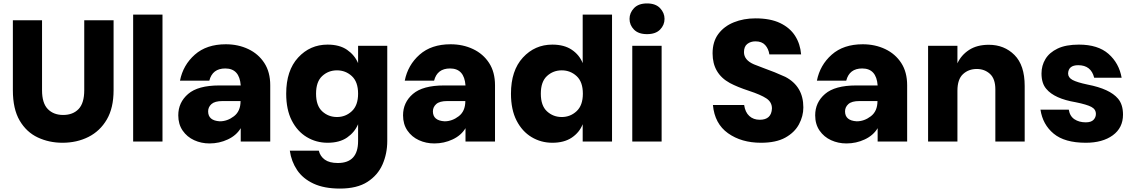

<svg xmlns="http://www.w3.org/2000/svg" viewBox="-20 -825 6601 1119"><path d="M344 7Q266 7 200 -24Q134 -55 94.5 -122.5Q55 -190 55 -299V-707H225V-299Q225 -224 258.5 -189.5Q292 -155 348 -155Q405 -155 438 -189.5Q471 -224 471 -299V-707H642V-299Q642 -196 602.5 -128.5Q563 -61 495.5 -27Q428 7 344 7Z M927 0H756V-740H927Z M1201 11Q1153 11 1111.5 -8Q1070 -27 1044.5 -64Q1019 -101 1019 -153Q1019 -228 1076.5 -277.5Q1134 -327 1258 -327H1383Q1376 -426 1293 -426Q1218 -426 1200 -355H1029Q1047 -446 1115.5 -506.5Q1184 -567 1296 -567Q1368 -567 1427 -539Q1486 -511 1520.5 -458Q1555 -405 1555 -328V0H1383V-78Q1358 -36 1308 -12.5Q1258 11 1201 11ZM1261 -118Q1305 -118 1343.5 -147.5Q1382 -177 1382 -236H1276Q1232 -236 1212.5 -218.5Q1193 -201 1193 -176Q1193 -122 1261 -118Z M1961 274Q1869 274 1807 245Q1745 216 1711.5 166Q1678 116 1669 53H1838Q1846 86 1873 105.5Q1900 125 1949 125Q2067 125 2067 -3V-101Q2047 -54 2003 -23.5Q1959 7 1889 7Q1823 7 1768 -26Q1713 -59 1680.5 -122.5Q1648 -186 1648 -279Q1648 -414 1717.5 -489.5Q1787 -565 1889 -565Q1959 -565 2003 -534.5Q2047 -504 2067 -457V-558H2237V-3Q2237 70 2209.5 133Q2182 196 2121.5 235Q2061 274 1961 274ZM1944 -143Q1994 -143 2030.5 -177Q2067 -211 2067 -279Q2067 -348 2030.5 -381.5Q1994 -415 1944 -415Q1894 -415 1858 -382Q1822 -349 1822 -279Q1822 -209 1858 -176Q1894 -143 1944 -143Z M2511 11Q2463 11 2421.5 -8Q2380 -27 2354.5 -64Q2329 -101 2329 -153Q2329 -228 2386.5 -277.5Q2444 -327 2568 -327H2693Q2686 -426 2603 -426Q2528 -426 2510 -355H2339Q2357 -446 2425.5 -506.5Q2494 -567 2606 -567Q2678 -567 2737 -539Q2796 -511 2830.5 -458Q2865 -405 2865 -328V0H2693V-78Q2668 -36 2618 -12.5Q2568 11 2511 11ZM2571 -118Q2615 -118 2653.5 -147.5Q2692 -177 2692 -236H2586Q2542 -236 2522.5 -218.5Q2503 -201 2503 -176Q2503 -122 2571 -118Z M3199 7Q3133 7 3078 -26Q3023 -59 2990.5 -122.5Q2958 -186 2958 -279Q2958 -414 3027.5 -489.5Q3097 -565 3199 -565Q3268 -565 3312.5 -535Q3357 -505 3376 -457V-740H3547V0H3376V-101Q3357 -53 3312.5 -23Q3268 7 3199 7ZM3254 -143Q3304 -143 3340.5 -177Q3377 -211 3377 -279Q3377 -348 3340.5 -381.5Q3304 -415 3254 -415Q3204 -415 3168 -382Q3132 -349 3132 -279Q3132 -209 3168 -176Q3204 -143 3254 -143Z M3751 -626Q3701 -626 3675 -652.5Q3649 -679 3649 -715Q3649 -750 3675 -777.5Q3701 -805 3751 -805Q3801 -805 3827 -777.5Q3853 -750 3853 -715Q3853 -679 3827 -652.5Q3801 -626 3751 -626ZM3836 0H3665V-558H3836Z M4415 7Q4301 7 4223 -48.5Q4145 -104 4135 -213H4317Q4323 -171 4347 -149Q4371 -127 4408 -127Q4476 -127 4479 -193Q4479 -230 4446.5 -251.5Q4414 -273 4345.5 -295.5Q4277 -318 4234 -341Q4133 -396 4133 -514Q4133 -582 4166.5 -627Q4200 -672 4257 -695Q4314 -718 4383 -718Q4470 -718 4527 -690.5Q4584 -663 4614 -616Q4644 -569 4649 -508H4464Q4459 -541 4439.5 -562.5Q4420 -584 4383 -584Q4355 -584 4335.5 -569Q4316 -554 4316 -521Q4316 -475 4374 -450L4431 -428Q4496 -405 4557 -377Q4662 -322 4662 -199Q4662 -148 4636.5 -100.5Q4611 -53 4557 -23Q4503 7 4415 7Z M4913 11Q4865 11 4823.5 -8Q4782 -27 4756.5 -64Q4731 -101 4731 -153Q4731 -228 4788.5 -277.5Q4846 -327 4970 -327H5095Q5088 -426 5005 -426Q4930 -426 4912 -355H4741Q4759 -446 4827.5 -506.5Q4896 -567 5008 -567Q5080 -567 5139 -539Q5198 -511 5232.5 -458Q5267 -405 5267 -328V0H5095V-78Q5070 -36 5020 -12.5Q4970 11 4913 11ZM4973 -118Q5017 -118 5055.5 -147.5Q5094 -177 5094 -236H4988Q4944 -236 4924.5 -218.5Q4905 -201 4905 -176Q4905 -122 4973 -118Z M5952 0H5781V-304Q5781 -366 5749.5 -394.5Q5718 -423 5673 -423Q5625 -423 5592.5 -393Q5560 -363 5560 -296V0H5389V-558H5560V-456Q5582 -504 5628 -534Q5674 -564 5743 -564Q5833 -564 5892.5 -504.5Q5952 -445 5952 -324Z M6308 7Q6185 7 6121 -46Q6057 -99 6044 -186H6209Q6215 -148 6242 -130Q6269 -112 6308 -112Q6339 -112 6353 -126.5Q6367 -141 6367 -161Q6367 -188 6340.5 -202Q6314 -216 6250 -229Q6125 -250 6078 -307Q6050 -339 6050 -397Q6050 -443 6073 -481Q6096 -519 6144 -542Q6192 -565 6268 -565Q6379 -565 6440.5 -511Q6502 -457 6517 -372H6357Q6339 -445 6264 -445Q6207 -445 6205 -397Q6205 -373 6231 -359Q6257 -345 6319 -332Q6448 -307 6496 -250Q6525 -216 6525 -157Q6525 -80 6465.5 -36.5Q6406 7 6308 7Z"/></svg>

Font: Ulagadi Sans
Style: Bold
Weight: 700
Designer: Ninad Kale (Devanagari), Jonny Pinhorn (Latin)
Foundry: Indian Type Foundry
Version: Version 3.01;March 29, 2020;FontCreator 12.0.0.2522 64-bit; 